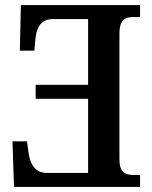

<svg xmlns="http://www.w3.org/2000/svg" viewBox="-20 -734 597 754"><path d="M530 0V-47H503C471 -47 449 -58 449 -109V-600C449 -659 473 -667 504 -667H530V-714H62L58 -535H115L119 -579C123 -626 141 -659 187 -659H326V-401H120V-346H326V-55H163C117 -55 98 -91 92 -135L86 -179H29L35 0Z"/></svg>

Font: Noto Serif Condensed Semi
Style: Regular
Weight: 600
Width: 3
Designer: Monotype Design Team
Foundry: Monotype Imaging Inc.
Version: Version 1.002